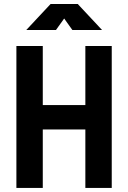

<svg xmlns="http://www.w3.org/2000/svg" viewBox="-20 -918 626 938"><path d="M397 0V-285.6H189V0H60.1V-693.4H189V-404.8H397V-693.4H525.9V0ZM108.4 -771.5 227.1 -898.4H359.9L478.5 -771.5H333.5L293.5 -827.6L253.4 -771.5Z"/></svg>

Font: Cascadia Mono PL
Style: Bold
Weight: 700
Monospace: yes
Designer: Aaron Bell
Foundry: Saja Typeworks
Version: Version 2404.023; ttfautohint (v1.8.4)